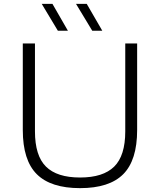

<svg xmlns="http://www.w3.org/2000/svg" viewBox="-20 -965 828 994"><path d="M394.5 9Q243 9 170.5 -63.2Q98 -135.5 98 -292V-740H161V-285Q161 -159 218 -102.5Q275 -46 394.5 -46Q514 -46 571.2 -102.5Q628.5 -159 628.5 -285V-740H690V-292Q690 -135.5 618 -63.2Q546 9 394.5 9ZM457.5 -806 373.5 -945H429L509.5 -806ZM279.5 -806 196 -945H251.5L331.5 -806Z"/></svg>

Font: Encode Sans Expanded Expanded Light
Style: Regular
Weight: 300
Width: 7
Designer: Multiple Designers
Foundry: Impallari Type
Version: Version 3.000; ttfautohint (v1.8.3) -l 8 -r 50 -G 200 -x 14 